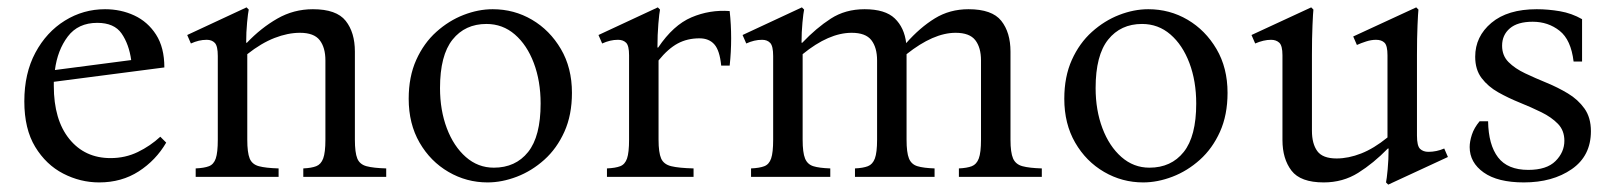

<svg xmlns="http://www.w3.org/2000/svg" viewBox="-20 -480 4375 521"><path d="M249 15Q198 15 151.5 -9Q105 -33 75.5 -81.5Q46 -130 46 -205Q46 -281 76 -337Q106 -393 156 -424Q206 -455 265 -455Q308 -455 344.5 -438Q381 -421 403.5 -386Q426 -351 426 -297L126 -258Q126 -253 126 -247Q126 -155 168 -103Q210 -51 280 -51Q320 -51 354 -67.5Q388 -84 415 -109L431 -93Q403 -45 356.5 -15Q310 15 249 15ZM244 -418Q192 -418 164 -381Q136 -344 129 -290L336 -317Q330 -360 310 -389Q290 -418 244 -418Z M943 -101Q943 -66 949.5 -50Q956 -34 974.5 -29Q993 -24 1028 -23V0H803V-23Q825 -24 838 -29Q851 -34 857 -50Q863 -66 863 -101V-316Q863 -351 847.5 -371Q832 -391 794 -391Q761 -391 725 -377Q689 -363 651 -333V-101Q651 -66 657.5 -50Q664 -34 682.5 -29Q701 -24 736 -23V0H511V-23Q534 -24 547 -29Q560 -34 565.5 -50Q571 -66 571 -101V-328Q571 -355 563 -363.5Q555 -372 541 -372Q530 -372 519.5 -369.5Q509 -367 498 -362L488 -385L649 -460L655 -454Q653 -445 650.5 -419Q648 -393 648 -364H650Q688 -404 732.5 -429.5Q777 -455 829 -455Q893 -455 918 -423.5Q943 -392 943 -340Z M1317 -455Q1375 -455 1423.5 -426.5Q1472 -398 1502 -347Q1532 -296 1532 -228Q1532 -168 1511.5 -122.5Q1491 -77 1457 -46.5Q1423 -16 1382.5 -0.5Q1342 15 1303 15Q1246 15 1197 -13.5Q1148 -42 1118.5 -93Q1089 -144 1089 -212Q1089 -272 1109.5 -317.5Q1130 -363 1164 -393.5Q1198 -424 1238 -439.5Q1278 -455 1317 -455ZM1320 -25Q1379 -25 1413 -67.5Q1447 -110 1447 -199Q1447 -260 1428.5 -309Q1410 -358 1377 -386.5Q1344 -415 1300 -415Q1242 -415 1208 -372.5Q1174 -330 1174 -241Q1174 -181 1192.5 -132Q1211 -83 1244 -54Q1277 -25 1320 -25Z M1627 0V-23Q1650 -24 1663 -29Q1676 -34 1681.5 -50Q1687 -66 1687 -101V-330Q1687 -356 1679 -364Q1671 -372 1657 -372Q1646 -372 1635.5 -369.5Q1625 -367 1614 -362L1604 -385L1765 -460L1771 -454Q1769 -445 1766.5 -415.5Q1764 -386 1764 -351H1766Q1807 -412 1856.5 -433Q1906 -454 1960 -450Q1968 -376 1960 -302H1937Q1933 -343 1918.5 -359.5Q1904 -376 1878 -376Q1845 -376 1819 -362Q1793 -348 1767 -316V-101Q1767 -66 1774 -50Q1781 -34 1801.5 -29Q1822 -24 1862 -23V0Z M2018 0V-23Q2041 -24 2054 -29Q2067 -34 2072.5 -50Q2078 -66 2078 -101V-328Q2078 -355 2070 -363.5Q2062 -372 2048 -372Q2037 -372 2026.5 -369.5Q2016 -367 2005 -362L1995 -385L2156 -460L2162 -454Q2160 -445 2157.5 -419Q2155 -393 2155 -364H2157Q2195 -404 2234.5 -429.5Q2274 -455 2326 -455Q2382 -455 2408 -430Q2434 -405 2439 -363Q2476 -405 2516.5 -430Q2557 -455 2608 -455Q2672 -455 2697 -423.5Q2722 -392 2722 -340V-101Q2722 -66 2729 -50Q2736 -34 2754.5 -29Q2773 -24 2807 -23V0H2582V-23Q2604 -24 2617 -29Q2630 -34 2636 -50Q2642 -66 2642 -101V-316Q2642 -351 2626.5 -371Q2611 -391 2573 -391Q2513 -391 2440 -333V-101Q2440 -66 2446.5 -50Q2453 -34 2469.5 -29Q2486 -24 2516 -23V0H2300V-23Q2322 -24 2335 -29Q2348 -34 2354 -50Q2360 -66 2360 -101V-316Q2360 -351 2344.5 -371Q2329 -391 2291 -391Q2229 -391 2158 -333V-101Q2158 -66 2164.5 -50Q2171 -34 2187 -29Q2203 -24 2233 -23V0Z M3096 -455Q3154 -455 3202.5 -426.5Q3251 -398 3281 -347Q3311 -296 3311 -228Q3311 -168 3290.5 -122.5Q3270 -77 3236 -46.5Q3202 -16 3161.5 -0.5Q3121 15 3082 15Q3025 15 2976 -13.5Q2927 -42 2897.5 -93Q2868 -144 2868 -212Q2868 -272 2888.5 -317.5Q2909 -363 2943 -393.5Q2977 -424 3017 -439.5Q3057 -455 3096 -455ZM3099 -25Q3158 -25 3192 -67.5Q3226 -110 3226 -199Q3226 -260 3207.5 -309Q3189 -358 3156 -386.5Q3123 -415 3079 -415Q3021 -415 2987 -372.5Q2953 -330 2953 -241Q2953 -181 2971.5 -132Q2990 -83 3023 -54Q3056 -25 3099 -25Z M3899 -77 3909 -54 3747 21 3741 15Q3743 6 3745.5 -20.5Q3748 -47 3748 -77H3746Q3707 -37 3665.5 -11Q3624 15 3572 15Q3509 15 3484.5 -17Q3460 -49 3460 -100V-330Q3460 -356 3451.5 -364Q3443 -372 3429 -372Q3409 -372 3386 -362L3376 -385L3538 -460L3544 -454Q3543 -446 3541.5 -411.5Q3540 -377 3540 -331V-125Q3540 -90 3554.5 -70Q3569 -50 3607 -50Q3639 -50 3673.5 -63.5Q3708 -77 3745 -107V-330Q3745 -356 3737 -364Q3729 -372 3714 -372Q3701 -372 3687 -367.5Q3673 -363 3662 -358L3652 -381L3823 -460L3829 -454Q3828 -446 3826.5 -411.5Q3825 -377 3825 -331V-112Q3825 -84 3833.5 -76Q3842 -68 3856 -68Q3878 -68 3899 -77Z M4115 15Q4044 15 4006 -12Q3968 -39 3968 -81Q3968 -96 3974 -114.5Q3980 -133 3995 -151H4018Q4019 -87 4045 -53Q4071 -19 4127 -19Q4177 -19 4201 -43Q4225 -67 4225 -98Q4225 -126 4207.5 -144Q4190 -162 4162.5 -175.5Q4135 -189 4104 -201.5Q4073 -214 4045.5 -229.5Q4018 -245 4000.5 -268Q3983 -291 3983 -326Q3983 -381 4027 -418Q4071 -455 4150 -455Q4181 -455 4213 -449.5Q4245 -444 4273 -428V-313H4250Q4243 -372 4212 -396.5Q4181 -421 4139 -421Q4098 -421 4077 -403Q4056 -385 4056 -356Q4056 -329 4073.5 -311.5Q4091 -294 4118.5 -281Q4146 -268 4176.5 -255.5Q4207 -243 4234.5 -226.5Q4262 -210 4279.5 -185.5Q4297 -161 4297 -124Q4297 -57 4245 -21Q4193 15 4115 15Z"/></svg>

Font: Bona Nova
Style: Regular
Weight: 400
Designer: Mateusz Machalski
Foundry: Capitalics
Version: Version 4.001; ttfautohint (v1.8.3)